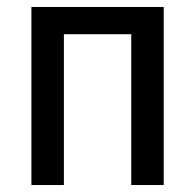

<svg xmlns="http://www.w3.org/2000/svg" viewBox="-20 -530 559 550"><path d="M70 0V-510H449V0H356V-432H163V0Z"/></svg>

Font: Saira SemiCondensed Medium
Style: Regular
Weight: 500
Width: 4
Designer: Hector Gatti with collaboration of the Omnibus-Type team
Foundry: Omnibus-Type
Version: Version 1.101